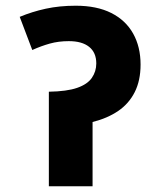

<svg xmlns="http://www.w3.org/2000/svg" viewBox="-20 -652 552 672"><path d="M245 -632Q319 -632 369.5 -606.5Q420 -581 446 -534.5Q472 -488 472 -426Q472 -370 451.5 -329.5Q431 -289 393.5 -263.5Q356 -238 304 -225V0H151V-331Q214 -332 250 -344.5Q286 -357 301.5 -379.5Q317 -402 317 -430Q317 -468 292 -488Q267 -508 221 -508Q185 -508 154.5 -499.5Q124 -491 93 -477L49 -593Q92 -611 140 -621.5Q188 -632 245 -632Z"/></svg>

Font: Noto Sans Devanagari ExtraBold
Style: Regular
Weight: 800
Version: Version 2.003